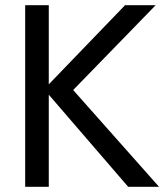

<svg xmlns="http://www.w3.org/2000/svg" viewBox="-20 -720 648 740"><path d="M77 0V-700H168V-395L462 -700H580L262 -373L593 0H474L168 -355V0Z"/></svg>

Font: Zen Kaku Gothic Antique Medium
Style: Regular
Weight: 500
Designer: Yoshimichi Ohira
Foundry: Positype
Version: Version 1.002